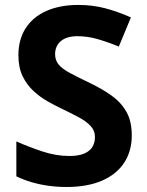

<svg xmlns="http://www.w3.org/2000/svg" viewBox="-20 -744 591 774"><path d="M511.2 -198.2Q511.2 -134.8 480.5 -87.9Q449.7 -41 390.9 -15.6Q332 9.8 248 9.8Q210.9 9.8 175.5 4.9Q140.1 0 107.7 -9.5Q75.2 -19 45.9 -33.2V-173.8Q96.7 -151.4 151.4 -133.3Q206.1 -115.2 259.8 -115.2Q296.9 -115.2 319.6 -125Q342.3 -134.8 352.5 -151.9Q362.8 -168.9 362.8 -190.9Q362.8 -217.8 344.7 -236.8Q326.7 -255.9 295.2 -272.5Q263.7 -289.1 224.1 -308.1Q199.2 -319.8 169.9 -336.7Q140.6 -353.5 114.3 -377.9Q87.9 -402.3 71 -437.3Q54.2 -472.2 54.2 -521Q54.2 -585 83.5 -630.4Q112.8 -675.8 167.2 -700Q221.7 -724.1 295.9 -724.1Q351.6 -724.1 402.1 -711.2Q452.6 -698.2 507.8 -673.8L459 -556.2Q409.7 -576.2 370.6 -587.2Q331.5 -598.1 291 -598.1Q262.7 -598.1 242.7 -589.1Q222.7 -580.1 212.4 -563.7Q202.1 -547.4 202.1 -525.9Q202.1 -500.5 217 -483.2Q231.9 -465.8 262 -449.7Q292 -433.6 336.9 -412.1Q391.6 -386.2 430.4 -358.2Q469.2 -330.1 490.2 -292.2Q511.2 -254.4 511.2 -198.2Z"/></svg>

Font: Wonky
Style: Regular
Weight: 400
Designer: Monotype Design Team
Foundry: Monotype Imaging Inc.
Version: Version 3.000